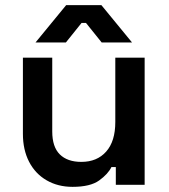

<svg xmlns="http://www.w3.org/2000/svg" viewBox="-20 -718 655 746"><path d="M262 8Q205 8 161 -17.5Q117 -43 93 -89.5Q69 -136 69 -198V-494H183V-207Q183 -147 212.5 -118Q242 -89 296 -89Q357 -89 392.5 -129Q428 -169 428 -244V-494H542V0H430V-69H413Q400 -42 365.5 -17Q331 8 262 8ZM118 -553 237 -698H374L493 -553H375L314 -629H297L236 -553Z"/></svg>

Font: Space Grotesk SemiBold
Style: Regular
Weight: 600
Designer: Florian Karsten
Foundry: Florian Karsten
Version: Version 2.000